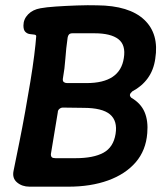

<svg xmlns="http://www.w3.org/2000/svg" viewBox="-20 -698 606 721"><path d="M91 3Q63 3 44 -13Q25 -29 31 -57Q41 -106 52.5 -163Q64 -220 74.5 -278.5Q85 -337 94 -391.5Q103 -446 108.5 -490Q114 -534 116 -562Q116 -567 109 -568Q102 -569 92.5 -570Q83 -571 75.5 -578Q68 -585 68 -602Q68 -626 85.5 -644Q103 -662 132 -667Q153 -671 190 -673.5Q227 -676 269 -677.5Q311 -679 345 -678Q465 -677 521.5 -624Q578 -571 563 -477Q557 -435 535 -404.5Q513 -374 477 -355Q469 -348 468 -342.5Q467 -337 473 -331Q509 -310 523 -277Q537 -244 533 -198Q528 -133 489.5 -88.5Q451 -44 386 -20.5Q321 3 237 3ZM188 -104H264Q331 -104 368.5 -124.5Q406 -145 414 -195Q422 -244 393 -268.5Q364 -293 293 -293L216 -294Q209 -294 203 -289Q197 -284 197 -276L171 -119Q171 -113 173 -109.5Q175 -106 179.5 -105Q184 -104 188 -104ZM232 -386H305Q368 -386 403 -409.5Q438 -433 445 -480Q453 -529 424.5 -551Q396 -573 335 -573H252Q243 -573 239 -568.5Q235 -564 234 -557Q228 -515 225.5 -478Q223 -441 216 -402Q215 -393 220 -389.5Q225 -386 232 -386Z"/></svg>

Font: Winky Sans Medium
Style: Italic
Weight: 500
Italic angle: -8.97852°
Designer: Simon Atzbach
Foundry: typofactur
Version: Version 1.205